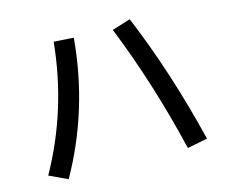

<svg xmlns="http://www.w3.org/2000/svg" viewBox="-104 -868 1209 1030"><g transform="rotate(-15 500.0 -353.0)"><path d="M695 -727Q832 -401 930 -1L818 21Q729 -355 593 -695ZM270 -716 380 -709Q346 -317 157 17L56 -30Q234 -348 270 -716Z"/></g></svg>

Font: M PLUS 1p Medium
Style: Regular
Weight: 500
Version: Version 1.062